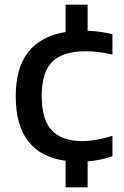

<svg xmlns="http://www.w3.org/2000/svg" viewBox="-20 -684 532 824"><path d="M261.5 120V6Q157.5 -7.5 102.5 -76Q47.5 -144.5 47.5 -271.5Q47.5 -394 102.2 -462Q157 -530 261.5 -546.5V-664H356V-552Q411.5 -550 462.5 -537V-450Q432.5 -456.5 404.8 -460.2Q377 -464 347 -464Q250 -464 204.5 -419.2Q159 -374.5 159 -273Q159 -169 203 -123.8Q247 -78.5 332 -78.5Q361 -78.5 392 -83.8Q423 -89 462.5 -101V-13.5Q412.5 4 356 8.5V120Z"/></svg>

Font: Encode Sans SmExp Md
Style: Regular
Weight: 500
Width: 6
Designer: Multiple Designers
Foundry: Impallari Type
Version: Version 3.002; ttfautohint (v1.8.3) -l 8 -r 50 -G 200 -x 14 